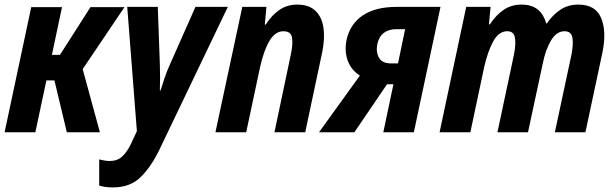

<svg xmlns="http://www.w3.org/2000/svg" viewBox="-22 -576 2679 836"><path d="M-2 0 114 -545H248L204 -337H239L372 -545H520L338 -275L413 0H269L215 -226H180L132 0Z M470 240Q434 240 410 232V118Q436 125 456 125Q489 125 510 105.5Q531 86 548 51L574 -5L532 -546H665L674 -297Q675 -269 675 -238.5Q675 -208 674 -182H677Q685 -208 695 -237.5Q705 -267 716 -291L829 -546H970L671 78Q635 152 589.5 196Q544 240 470 240Z M916 0 1033 -546H1138L1131 -469H1135Q1162 -511 1195.5 -533.5Q1229 -556 1272 -556Q1324 -556 1352 -528.5Q1380 -501 1386.5 -454.5Q1393 -408 1381 -349L1307 0H1173L1245 -342Q1254 -384 1249.5 -412Q1245 -440 1212 -440Q1176 -440 1151 -397.5Q1126 -355 1110 -282L1050 0Z M1367 0 1545 -247Q1508 -270 1492.5 -311Q1477 -352 1487 -403Q1503 -473 1558.5 -509.5Q1614 -546 1704 -546H1896L1780 0H1647L1691 -209H1663L1521 0ZM1680 -300H1711L1742 -449H1703Q1671 -449 1649.5 -433Q1628 -417 1621 -384Q1614 -350 1628 -325Q1642 -300 1680 -300Z M1892 0 2008 -546H2114L2107 -470H2111Q2138 -511 2171.5 -533.5Q2205 -556 2249 -556Q2334 -556 2356 -474H2359Q2385 -512 2418.5 -534Q2452 -556 2496 -556Q2571 -556 2595.5 -497.5Q2620 -439 2601 -347L2527 0H2394L2466 -337Q2475 -382 2470.5 -411Q2466 -440 2436 -440Q2401 -440 2377 -399.5Q2353 -359 2341 -298L2277 0H2144L2216 -339Q2225 -384 2220 -412Q2215 -440 2187 -440Q2149 -440 2125 -395Q2101 -350 2086 -283L2026 0Z"/></svg>

Font: Noto Sans Condensed
Style: Bold Italic
Weight: 700
Width: 3
Italic angle: -12°
Designer: Monotype Design Team
Foundry: Monotype Imaging Inc.
Version: Version 2.013; ttfautohint (v1.8.4.7-5d5b)